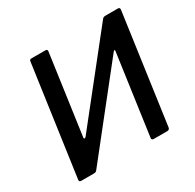

<svg xmlns="http://www.w3.org/2000/svg" viewBox="-160 -915 1103 1088"><g transform="rotate(-30 391.0 -371.0)"><path d="M266 -742Q280 -742 278 -728L205 -208Q203 -201 208 -199Q213 -197 219 -205L636 -730Q642 -738 647 -740Q652 -742 661 -742H740Q754 -742 752 -727L652 -14Q651 -7 646.5 -3.5Q642 0 634 0H548Q540 0 536.5 -3.5Q533 -7 534 -14L608 -541Q609 -546 605.5 -547Q602 -548 597 -541L176 -10Q171 -3 165.5 -1.5Q160 0 153 0H73Q58 0 60 -13L161 -729Q162 -742 174 -742Z"/></g></svg>

Font: Libre Franklin Medium
Style: Italic
Weight: 500
Italic angle: -8°
Designer: Pablo Impallari, Rodrigo Fuenzalida, Nhung Nguyen
Foundry: Impallari Type
Version: Version 3.000